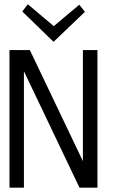

<svg xmlns="http://www.w3.org/2000/svg" viewBox="-20 -869 586 889"><path d="M431.2 0H348.1L90.8 -539.1V0H23.9V-637.2H118.2L363.8 -123V-637.2H431.2ZM373 -814 228 -675.3 83 -815.9 108.9 -849.1 229 -748 347.2 -847.2Z"/></svg>

Font: Anonymous Pro
Style: Regular
Weight: 400
Monospace: yes
Designer: Mark Simonson
Version: Version 1.003